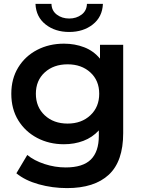

<svg xmlns="http://www.w3.org/2000/svg" viewBox="-20 -764 734 985"><path d="M324 201Q249 201 179 181.5Q109 162 64 125L120 31Q155 60 208.5 77.5Q262 95 317 95Q405 95 446 54.5Q487 14 487 -67V-95Q454 -59 408 -41.5Q362 -24 308 -24Q232 -24 170.5 -56.5Q109 -89 73.5 -147Q38 -205 38 -283Q38 -360 73.5 -418Q109 -476 170.5 -508Q232 -540 308 -540Q364 -540 412 -521.5Q460 -503 493 -463V-534H612V-81Q612 64 538 132.5Q464 201 324 201ZM327 -130Q398 -130 443.5 -172.5Q489 -215 489 -283Q489 -351 443.5 -392.5Q398 -434 327 -434Q255 -434 209.5 -392.5Q164 -351 164 -283Q164 -215 209.5 -172.5Q255 -130 327 -130ZM335 -600Q263 -600 214 -638.5Q165 -677 162 -744H244Q245 -709 271.5 -689Q298 -669 335 -669Q372 -669 398.5 -689Q425 -709 426 -744H508Q505 -677 456 -638.5Q407 -600 335 -600Z"/></svg>

Font: Montserrat SemiBold
Style: Regular
Weight: 600
Designer: Julieta Ulanovsky
Foundry: Julieta Ulanovsky
Version: Version 9.000; ttfautohint (v1.8.4.7-5d5b)